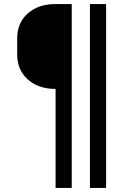

<svg xmlns="http://www.w3.org/2000/svg" viewBox="-20 -750 640 950"><path d="M255 180V-310Q170 -310 117.5 -357Q65 -404 65 -480V-560Q65 -637 117.5 -683.5Q170 -730 255 -730H335V180ZM425 180V-730H505V180Z"/></svg>

Font: Atlassian Mono
Style: Regular
Weight: 400
Monospace: yes
Designer: Philipp Nurullin, Konstantin Bulenkov
Foundry: Modifications by Atlassian Pty Ltd, manufactured by JetBrains
Version: Version 2.304